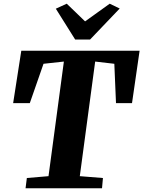

<svg xmlns="http://www.w3.org/2000/svg" viewBox="-20 -1017 774 1037"><path d="M118 0 125 -55.5 242 -65.5 325 -684.5 215 -672.5 141 -460H51L95 -743H734L693 -460H606.5L597.5 -672.5L494 -684.5L411 -65.5L536 -55.5L531 0ZM386 -803.5 281.5 -970 340.5 -997Q365.5 -973 390.2 -949.2Q415 -925.5 439.5 -901.5Q473 -925.5 506 -949.2Q539 -973 572.5 -997L626.5 -971L466.5 -803.5Z"/></svg>

Font: Merriweather Light 18pt Black
Style: Italic
Weight: 900
Italic angle: -7.8°
Version: Version 2.101